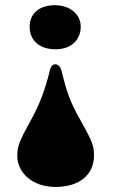

<svg xmlns="http://www.w3.org/2000/svg" viewBox="-20 -720 446 749"><path d="M196.3 -527.8C262.2 -527.8 294.9 -567.9 294.9 -616.7C294.9 -661.6 255.9 -699.7 193.8 -699.7C131.3 -699.7 95.7 -665 95.7 -616.2C95.7 -561.5 134.3 -527.8 196.3 -527.8ZM47.4 -112.8C47.4 -45.9 106.4 9.3 196.8 9.3C292 9.3 346.7 -40.5 346.7 -112.8C346.7 -149.9 341.8 -165.5 295.9 -247.1C252 -325.2 241.2 -358.4 220.2 -442.4C215.8 -462.9 203.6 -469.2 196.3 -469.2C185.5 -469.2 178.7 -463.4 173.8 -442.4C156.2 -372.6 137.7 -318.4 100.1 -250.5C55.2 -169.4 47.4 -148.9 47.4 -112.8Z"/></svg>

Font: Limelight
Style: Regular
Weight: 400
Designer: Nicole Fally
Foundry: Nicole Fally
Version: Version 1.002